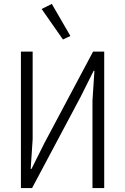

<svg xmlns="http://www.w3.org/2000/svg" viewBox="-20 -962 640 982"><path d="M87 -698H147V-250L137 -98H141L207 -230L456 -698H513V0H453V-448L463 -600H459L393 -468L144 0H87ZM193 -916 245 -942 340 -778 302 -760Z"/></svg>

Font: IBM Plex Mono Light
Style: Regular
Weight: 300
Monospace: yes
Designer: Mike Abbink, Paul van der Laan, Pieter van Rosmalen
Foundry: Bold Monday
Version: Version 2.3